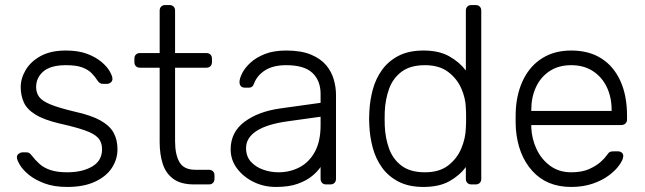

<svg xmlns="http://www.w3.org/2000/svg" viewBox="-20 -730 2553 760"><path d="M246 10Q194 10 156.5 -4Q119 -18 95 -37.5Q71 -57 59.5 -76Q48 -95 47 -105Q46 -116 54 -121.5Q62 -127 69 -127H84Q90 -127 94.5 -125Q99 -123 106 -114Q119 -97 136 -81.5Q153 -66 179.5 -57Q206 -48 246 -48Q306 -48 345 -71Q384 -94 384 -139Q384 -167 368.5 -184Q353 -201 316 -214Q279 -227 216 -241Q153 -256 119.5 -277Q86 -298 74 -325.5Q62 -353 62 -385Q62 -420 82 -453.5Q102 -487 141.5 -508.5Q181 -530 241 -530Q290 -530 324.5 -517Q359 -504 381 -485.5Q403 -467 413.5 -449Q424 -431 425 -420Q426 -410 419 -404Q412 -398 403 -398H388Q380 -398 375 -401.5Q370 -405 366 -411Q356 -427 342 -441Q328 -455 304.5 -463.5Q281 -472 241 -472Q181 -472 152 -447.5Q123 -423 123 -385Q123 -363 135 -346.5Q147 -330 180 -316.5Q213 -303 276 -288Q340 -274 377 -253.5Q414 -233 429.5 -205Q445 -177 445 -139Q445 -99 422.5 -65Q400 -31 355.5 -10.5Q311 10 246 10Z M748 0Q696 0 666 -22Q636 -44 624 -82Q612 -120 612 -167V-462H534Q524 -462 518 -468Q512 -474 512 -484V-498Q512 -508 518 -514Q524 -520 534 -520H612V-688Q612 -698 618 -704Q624 -710 634 -710H651Q661 -710 667 -704Q673 -698 673 -688V-520H797Q807 -520 813 -514Q819 -508 819 -498V-484Q819 -474 813 -468Q807 -462 797 -462H673V-171Q673 -118 690.5 -88Q708 -58 753 -58H807Q817 -58 823 -52Q829 -46 829 -36V-22Q829 -12 823 -6Q817 0 807 0Z M1072 10Q1024 10 983.5 -10Q943 -30 918 -63.5Q893 -97 893 -139Q893 -207 948 -248Q1003 -289 1091 -301L1249 -323V-358Q1249 -411 1216.5 -441.5Q1184 -472 1113 -472Q1061 -472 1029 -451.5Q997 -431 985 -398Q980 -383 966 -383H950Q938 -383 933 -389.5Q928 -396 928 -405Q928 -419 938.5 -440Q949 -461 971 -481.5Q993 -502 1028 -516Q1063 -530 1113 -530Q1172 -530 1210.5 -514Q1249 -498 1270.5 -472.5Q1292 -447 1301 -416Q1310 -385 1310 -355V-22Q1310 -12 1304 -6Q1298 0 1288 0H1271Q1261 0 1255 -6Q1249 -12 1249 -22V-69Q1237 -51 1215 -33Q1193 -15 1158.5 -2.5Q1124 10 1072 10ZM1082 -48Q1128 -48 1166 -68Q1204 -88 1226.5 -129.5Q1249 -171 1249 -234V-268L1120 -250Q1038 -239 996 -212Q954 -185 954 -144Q954 -111 973 -90Q992 -69 1021.5 -58.5Q1051 -48 1082 -48Z M1656 10Q1598 10 1557.5 -11Q1517 -32 1492 -67Q1467 -102 1455.5 -145Q1444 -188 1442 -232Q1441 -247 1441 -260Q1441 -273 1442 -288Q1444 -332 1455.5 -375Q1467 -418 1492 -453Q1517 -488 1557.5 -509Q1598 -530 1656 -530Q1718 -530 1758.5 -507Q1799 -484 1824 -451V-688Q1824 -698 1830 -704Q1836 -710 1846 -710H1863Q1873 -710 1879 -704Q1885 -698 1885 -688V-22Q1885 -12 1879 -6Q1873 0 1863 0H1846Q1836 0 1830 -6Q1824 -12 1824 -22V-69Q1799 -35 1758.5 -12.5Q1718 10 1656 10ZM1662 -48Q1719 -48 1754 -75Q1789 -102 1806 -142.5Q1823 -183 1824 -224Q1825 -239 1825 -263Q1825 -287 1824 -302Q1823 -342 1805.5 -381Q1788 -420 1753 -446Q1718 -472 1662 -472Q1604 -472 1569.5 -446Q1535 -420 1520 -378Q1505 -336 1503 -288Q1502 -260 1503 -232Q1505 -184 1520 -142Q1535 -100 1569.5 -74Q1604 -48 1662 -48Z M2241 10Q2144 10 2087 -53.5Q2030 -117 2022 -220Q2021 -235 2021 -260Q2021 -285 2022 -300Q2027 -368 2054 -420Q2081 -472 2128.5 -501Q2176 -530 2241 -530Q2311 -530 2360 -499Q2409 -468 2435.5 -410Q2462 -352 2462 -272V-257Q2462 -247 2455.5 -241Q2449 -235 2439 -235H2083Q2083 -235 2083 -231Q2083 -227 2083 -225Q2085 -180 2104 -139.5Q2123 -99 2158 -73.5Q2193 -48 2241 -48Q2284 -48 2312.5 -61Q2341 -74 2358 -89.5Q2375 -105 2380 -113Q2389 -126 2394 -128.5Q2399 -131 2410 -131H2426Q2435 -131 2441.5 -125.5Q2448 -120 2447 -111Q2446 -97 2431.5 -76.5Q2417 -56 2390.5 -36Q2364 -16 2326 -3Q2288 10 2241 10ZM2083 -291H2401V-295Q2401 -345 2382 -385Q2363 -425 2327 -448.5Q2291 -472 2241 -472Q2191 -472 2155.5 -448.5Q2120 -425 2101.5 -385Q2083 -345 2083 -295Z"/></svg>

Font: Rubik Light Light
Style: Regular
Weight: 300
Version: Version 2.101